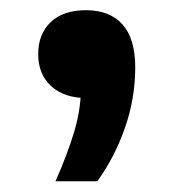

<svg xmlns="http://www.w3.org/2000/svg" viewBox="-20 -180 332 367"><path d="M86 166.5Q109 115 122 71.2Q135 27.5 135 -17L164.5 7.5H146.5Q103 7.5 78 -15.2Q53 -38 53 -76.5Q53 -115 77 -137.8Q101 -160.5 144 -160.5Q190 -160.5 214.2 -133.2Q238.5 -106 238.5 -51Q238.5 8 218.8 64.5Q199 121 166 166.5Z"/></svg>

Font: Encode Sans SC Expanded SemiBold
Style: Regular
Weight: 600
Width: 7
Designer: Multiple Designers
Foundry: Impallari Type
Version: Version 3.002